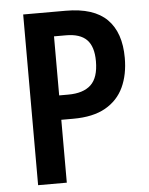

<svg xmlns="http://www.w3.org/2000/svg" viewBox="-52 -757 620 800"><g transform="rotate(-5 258.0 -357.0)"><path d="M253 -714Q370 -714 425.5 -658.5Q481 -603 481 -497Q481 -427 456.5 -374.5Q432 -322 380 -292.5Q328 -263 245 -263H195V0H75V-714ZM245 -612H195V-365H233Q296 -365 328 -395Q360 -425 360 -494Q360 -555 332 -583.5Q304 -612 245 -612Z"/></g></svg>

Font: Noto Sans Condensed SemiBold
Style: Regular
Weight: 600
Width: 3
Designer: Monotype Design Team
Foundry: Monotype Imaging Inc.
Version: Version 2.013; ttfautohint (v1.8.4.7-5d5b)